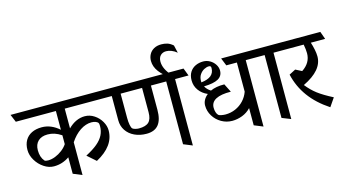

<svg xmlns="http://www.w3.org/2000/svg" viewBox="-117 -1172 2837 1575"><g transform="rotate(-15 1302.0 -384.5)"><path d="M719.2 -249Q719.2 -116.7 561.5 -31.7L488.8 -95.7Q550.8 -127.9 588.1 -159.2Q625.5 -190.4 642.8 -225.1Q660.2 -259.8 660.2 -302.2Q660.2 -314 658.9 -319.6Q657.7 -325.2 655.3 -329.1Q650.9 -335.9 636 -342.5Q621.1 -349.1 599.1 -349.1Q550.8 -349.1 502.9 -317.4Q455.1 -285.6 417.5 -228.5V49.8L342.3 18.6V-121.1Q282.7 -79.6 210.9 -79.6Q168 -79.6 127 -106.7Q85.9 -133.8 60.1 -177Q34.2 -220.2 34.2 -265.6Q34.2 -312.5 53.5 -346.2Q72.8 -379.9 108.9 -397.7Q145 -415.5 194.8 -415.5Q273.4 -415.5 342.3 -355V-514.2H2L-25.4 -579.6H759.3L784.7 -514.2H417.5V-346.7Q482.9 -411.6 559.1 -411.6Q601.6 -411.6 638.7 -387.2Q675.8 -362.8 697.5 -325Q719.2 -287.1 719.2 -249ZM342.3 -232.9V-308.1Q312 -328.1 283.9 -337.2Q255.9 -346.2 226.1 -346.2Q173.8 -346.2 144.8 -318.4Q115.7 -290.5 115.7 -240.7Q115.7 -182.1 146 -147Q153.3 -139.2 177.2 -139.2Q206.1 -139.2 237.8 -151.6Q269.5 -164.1 297.4 -185.5Q325.2 -207 342.3 -232.9Z M1014.2 -141.1Q957 -141.1 912.1 -162.4Q867.2 -183.6 842 -221.7Q816.9 -259.8 816.9 -308.1V-514.2H745.6L719.2 -579.6H1443.8L1468.8 -514.2H1354.5V49.8L1279.3 19V-514.2H1149.4V-308.1Q1149.4 -224.1 1116 -182.6Q1082.5 -141.1 1014.2 -141.1ZM910.2 -214.8Q916 -209 932.4 -204.3Q948.7 -199.7 963.9 -199.7Q1022.9 -199.7 1048.6 -224.9Q1074.2 -250 1074.2 -308.1V-514.2H892.1V-308.1Q892.1 -273.9 897 -248.5Q901.9 -223.1 910.2 -214.8Z M1201.7 -709Q1201.7 -738.8 1215.1 -763.9Q1228.5 -789.1 1254.9 -804Q1281.2 -818.8 1318.4 -818.8Q1343.8 -818.8 1367.9 -811.8Q1392.1 -804.7 1417 -782.7L1432.1 -717.3Q1410.6 -735.4 1387.2 -744.6Q1363.8 -753.9 1341.8 -753.9Q1312.5 -753.9 1293.9 -735.4Q1275.4 -716.8 1275.4 -682.6Q1275.4 -620.6 1336.9 -554.2L1320.3 -539.1Q1268.6 -571.3 1235.1 -615.5Q1201.7 -659.7 1201.7 -709Z M2049.8 -514.2H1954.6V49.8L1879.4 19V-127Q1848.1 -93.8 1805.9 -77.6Q1763.7 -61.5 1720.7 -61.5Q1671.4 -61.5 1628.9 -85.9Q1586.4 -110.4 1561.3 -151.4Q1536.1 -192.4 1536.1 -240.2Q1536.1 -265.6 1548.6 -287.8Q1561 -310.1 1582.5 -326.7Q1536.1 -346.7 1509.3 -383.8Q1482.4 -420.9 1482.4 -468.3Q1482.4 -509.8 1500.2 -538.1Q1518.1 -566.4 1547.9 -580.3Q1577.6 -594.2 1613.8 -594.2Q1644 -594.2 1670.7 -578.9Q1697.3 -563.5 1713.1 -538.6Q1729 -513.7 1729 -486.8Q1729 -440.4 1689.7 -418.5Q1650.4 -396.5 1568.4 -395Q1583.5 -366.2 1614.7 -346.7Q1663.1 -369.1 1733.4 -367.7L1769.5 -295.9Q1685.5 -297.4 1642.3 -274.4Q1599.1 -251.5 1599.1 -205.1Q1599.1 -183.1 1605 -165.5Q1610.8 -147.9 1621.1 -138.7Q1627 -133.8 1645.5 -130.1Q1664.1 -126.5 1679.7 -126.5Q1724.6 -126.5 1764.9 -144Q1805.2 -161.6 1835 -193.4Q1864.7 -225.1 1879.4 -266.6V-514.2H1789.6L1763.2 -579.6H2024.4ZM1555.7 -443.4Q1555.7 -436 1556.2 -432.1Q1612.3 -438.5 1639.6 -461.4Q1667 -484.4 1667 -524.9Q1667 -535.6 1662.1 -540Q1659.2 -542 1656.2 -542.7Q1653.3 -543.5 1647 -543.5Q1629.9 -543.5 1608.4 -532.5Q1586.9 -521.5 1571.3 -499Q1555.7 -476.6 1555.7 -443.4Z M2024.4 -514.2 1998.5 -579.6H2276.4L2300.3 -514.2H2190.4V49.3L2115.2 19.5V-514.2Z M2573.7 -32.7 2524.9 38.6Q2420.9 -29.8 2358.2 -115.5Q2295.4 -201.2 2271.5 -306.2L2326.2 -334.5L2378.9 -307.6Q2455.1 -357.9 2455.1 -438.5Q2455.1 -456.1 2453.1 -472.4Q2451.2 -488.8 2446.8 -514.2H2234.4L2208 -579.6H2605.5L2628.9 -514.2H2507.3Q2517.1 -484.4 2523.9 -451.4Q2530.8 -418.5 2530.8 -392.1Q2530.8 -333 2489 -283.7Q2447.3 -234.4 2362.3 -193.4Q2401.9 -143.6 2447.5 -108.9Q2493.2 -74.2 2573.7 -32.7Z"/></g></svg>

Font: Vesper Libre
Style: Regular
Weight: 400
Designer: Robert Keller & Kimya Gandhi
Foundry: Mota Italic
Version: Version 1.058